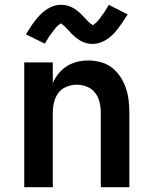

<svg xmlns="http://www.w3.org/2000/svg" viewBox="-20 -780 640 800"><path d="M81 0V-520H200V-434Q209 -455 224 -473.5Q239 -492 259 -504.5Q279 -517 302 -522.5Q325 -528 348 -528Q374 -528 400 -521Q426 -514 446.5 -498Q467 -482 481.5 -460Q496 -438 504.5 -413Q513 -388 516 -362Q519 -336 519 -310V0H400V-310Q400 -332 395 -353.5Q390 -375 377 -392.5Q364 -410 343 -418.5Q322 -427 300 -427Q278 -427 257 -418.5Q236 -410 223 -392.5Q210 -375 205 -353.5Q200 -332 200 -310V0ZM366 -597Q361 -597 355.5 -597.5Q350 -598 345 -599Q340 -600 335.5 -601.5Q331 -603 326 -605Q321 -607 316.5 -609.5Q312 -612 308.5 -614.5Q305 -617 300 -620.5Q295 -624 291 -627.5Q287 -631 283.5 -634.5Q280 -638 276.5 -641.5Q273 -645 270 -648.5Q267 -652 263 -656.5Q259 -661 255 -664.5Q251 -668 248 -671.5Q245 -675 240 -678Q235 -681 234 -683Q233 -682 230 -680Q227 -678 224.5 -676Q222 -674 219 -671Q216 -668 214.5 -666.5Q213 -665 211.5 -663Q210 -661 208.5 -659Q207 -657 205 -655Q203 -653 201.5 -650.5Q200 -648 198 -645.5Q196 -643 194 -640Q192 -637 189.5 -634Q187 -631 185 -628Q183 -625 181 -621.5Q179 -618 176.5 -614Q174 -610 171.5 -606Q169 -602 167 -598L88 -637Q99 -655 109 -670Q119 -685 128.5 -697Q138 -709 148.5 -719.5Q159 -730 172.5 -739.5Q186 -749 202 -754.5Q218 -760 234 -760Q239 -760 244.5 -759.5Q250 -759 255 -758Q260 -757 264.5 -755.5Q269 -754 274 -752Q279 -750 283.5 -747.5Q288 -745 291.5 -742.5Q295 -740 300 -736.5Q305 -733 309 -729.5Q313 -726 316.5 -722.5Q320 -719 323.5 -715.5Q327 -712 330 -709Q333 -706 337 -701.5Q341 -697 345 -693Q349 -689 352 -686Q355 -683 359.5 -680.5Q364 -678 366 -675Q367 -675 370 -677Q373 -679 375.5 -681.5Q378 -684 381 -686.5Q384 -689 385.5 -690.5Q387 -692 388.5 -694Q390 -696 391.5 -698Q393 -700 395 -702Q397 -704 398.5 -706.5Q400 -709 402 -712Q404 -715 406 -717.5Q408 -720 410.5 -723Q413 -726 415 -729.5Q417 -733 419 -736.5Q421 -740 423.5 -743.5Q426 -747 428.5 -751Q431 -755 433 -760L512 -720Q501 -703 491 -688Q481 -673 471.5 -660.5Q462 -648 451.5 -637.5Q441 -627 427.5 -617.5Q414 -608 398 -602.5Q382 -597 366 -597Z"/></svg>

Font: Iosevka Fixed Extended
Style: Bold
Weight: 700
Width: 7
Monospace: yes
Designer: Belleve Invis
Foundry: Belleve Invis
Version: Version 24.1.1; ttfautohint (v1.8.4)